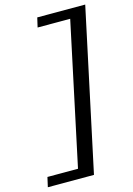

<svg xmlns="http://www.w3.org/2000/svg" viewBox="-182 -816 702 1013"><g transform="rotate(-15 169.0 -310.0)"><path d="M115 -698 127 -750H389L201 130H-51L-39 77H128L293 -698Z"/></g></svg>

Font: Roboto Serif
Style: Italic
Weight: 400
Italic angle: -10°
Designer: Greg Gazdowicz
Foundry: Commercial Type
Version: Version 1.008